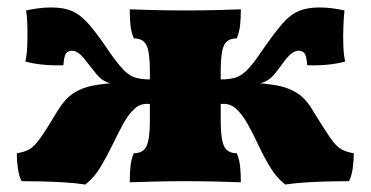

<svg xmlns="http://www.w3.org/2000/svg" viewBox="-20 -486 994 515"><path d="M745 9Q721 -10 704 -38.5Q687 -67 673 -97Q659 -127 644.5 -153Q630 -179 613 -194.5Q596 -210 572 -207V-273Q595 -273 610.5 -277.5Q626 -282 641.5 -297Q657 -312 678 -343Q711 -391 733.5 -418Q756 -445 779.5 -455.5Q803 -466 836 -466Q856 -466 873.5 -463.5Q891 -461 904 -458Q902 -440 901 -413.5Q900 -387 901 -362Q902 -337 906 -321Q884 -315 858.5 -312.5Q833 -310 804 -311Q802 -338 796 -344Q790 -350 781 -350Q772 -350 762.5 -343Q753 -336 739 -317Q726 -299 716.5 -287.5Q707 -276 696.5 -270Q686 -264 670 -260L657 -264Q695 -262 724.5 -256.5Q754 -251 777.5 -236Q801 -221 820 -188Q849 -141 865 -117.5Q881 -94 895 -86Q909 -78 929 -75Q929 -55 926 -34Q923 -13 916 0Q901 0 870 0.5Q839 1 805 3Q771 5 745 9ZM209 9Q184 5 149.5 3Q115 1 84 0.5Q53 0 38 0Q31 -13 28 -34Q25 -55 25 -75Q46 -78 59.5 -86Q73 -94 89.5 -117.5Q106 -141 134 -188Q154 -221 177 -236Q200 -251 229.5 -256.5Q259 -262 297 -264L284 -260Q268 -264 258 -270Q248 -276 238.5 -287.5Q229 -299 215 -317Q201 -336 191.5 -343Q182 -350 173 -350Q164 -350 158 -344Q152 -338 150 -311Q122 -310 96 -312.5Q70 -315 48 -321Q52 -337 53 -362Q54 -387 53.5 -413.5Q53 -440 50 -458Q64 -461 81 -463.5Q98 -466 118 -466Q152 -466 175 -455.5Q198 -445 221 -418Q244 -391 276 -343Q298 -312 313 -297Q328 -282 344 -277.5Q360 -273 382 -273V-207Q358 -210 341 -194.5Q324 -179 310 -153Q296 -127 281.5 -97Q267 -67 250 -38.5Q233 -10 209 9ZM328 3Q328 -22 330 -40.5Q332 -59 339 -75Q364 -75 373 -94Q382 -113 382 -162V-296Q382 -346 373 -364.5Q364 -383 339 -383Q332 -400 330 -418Q328 -436 328 -461Q351 -460 392.5 -459Q434 -458 477 -458Q520 -458 562 -459Q604 -460 626 -461Q626 -436 624 -418Q622 -400 615 -383Q590 -383 581 -364.5Q572 -346 572 -296V-162Q572 -113 581 -94Q590 -75 615 -75Q622 -59 624 -40.5Q626 -22 626 3Q604 2 562 1Q520 0 477 0Q434 0 392.5 1Q351 2 328 3Z"/></svg>

Font: Vollkorn Black
Style: Regular
Weight: 900
Designer: Friedrich Althausen
Foundry: Friedrich Althausen
Version: Version 5.000